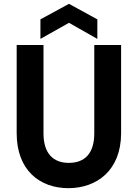

<svg xmlns="http://www.w3.org/2000/svg" viewBox="-20 -975 719 1002"><path d="M67 -740V-280C67 -86 188 7 337 7C485 7 612 -86 612 -280V-740H472V-279C472 -175 423 -125 339 -125C257 -125 207 -175 207 -279V-740ZM191 -772 340 -856 488 -772V-874L340 -955L191 -874Z"/></svg>

Font: Malmofest SemiBold
Style: Regular
Weight: 600
Designer: Jonny Pinhorn (Poppins), Kolossal
Version: Version 1.004;Glyphs 3.1.2 (3151)